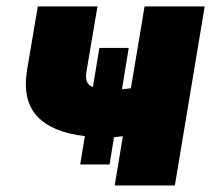

<svg xmlns="http://www.w3.org/2000/svg" viewBox="-20 -565 644 585"><path d="M372.2 -419 351.6 -293Q364.7 -294 378.9 -296.2L420.5 -545.5H603.7L512.8 0H329.5L354.4 -149.9Q333.8 -147.7 327.4 -147L313.9 -63.9H224.4L238.6 -150.2Q138.1 -161.9 92.9 -211.1Q47.6 -260.3 62.5 -352.3L95.2 -545.5H277L244.3 -352.3Q240.1 -330.3 244.1 -317.8Q248.2 -305.4 263.1 -299.7L282.7 -419Z"/></svg>

Font: Karasuma Gothic
Style: Italic
Weight: 900
Italic angle: -9.39999°
Designer: Rasmus Andersson / Ryoko Nishizuka
Foundry: Genbu
Version: Version 1.00